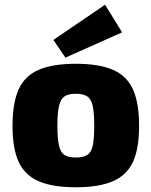

<svg xmlns="http://www.w3.org/2000/svg" viewBox="-20 -781 641 813"><path d="M301 -511Q399 -511 458 -485.5Q517 -460 543 -402.5Q569 -345 569 -248Q569 -152 543 -95.5Q517 -39 458 -13.5Q399 12 301 12Q203 12 144 -13.5Q85 -39 59 -95.5Q33 -152 33 -248Q33 -345 59 -402.5Q85 -460 144 -485.5Q203 -511 301 -511ZM301 -384Q270 -384 253.5 -373Q237 -362 230 -333Q223 -304 223 -248Q223 -193 230 -164Q237 -135 253.5 -124.5Q270 -114 301 -114Q332 -114 349 -124.5Q366 -135 372.5 -164Q379 -193 379 -248Q379 -304 372.5 -333Q366 -362 349 -373Q332 -384 301 -384ZM425 -761 497 -644 257 -537 206 -612Z"/></svg>

Font: Exo 2 ExtraBold
Style: Regular
Weight: 800
Designer: Natanael Gama
Foundry: Natanael Gama
Version: Version 2.010